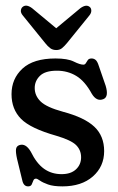

<svg xmlns="http://www.w3.org/2000/svg" viewBox="-20 -652 420 683"><path d="M199 -32.5Q232 -32.5 250.2 -49.5Q268.5 -66.5 268.5 -92.5Q268.5 -118 250.8 -135.8Q233 -153.5 180.5 -169Q88.5 -195 54.8 -229.2Q21 -263.5 21 -317Q21 -372 60 -408Q99 -444 177.5 -444Q220.5 -444 242.5 -433Q264.5 -422 276.5 -422Q282.5 -422 285.5 -427.5Q288.5 -433 292.5 -438.5Q296.5 -444 306 -444Q314 -444 320.2 -438.8Q326.5 -433.5 331.5 -417.5L356 -346.5Q367.5 -307.5 348 -299.5Q324 -289.5 306.5 -318.5Q282 -363.5 251.2 -382Q220.5 -400.5 182.5 -400.5Q140.5 -400.5 122 -382.2Q103.5 -364 103.5 -339Q103.5 -311.5 124.5 -291Q145.5 -270.5 204 -254.5Q281 -234 315.8 -201Q350.5 -168 350.5 -114.5Q350.5 -59.5 310.2 -24.2Q270 11 202 11Q169.5 11 150.8 4.2Q132 -2.5 122.2 -9.5Q112.5 -16.5 108 -16.5Q101 -16.5 98.5 -9.5Q96 -2.5 92.8 4.2Q89.5 11 80 11Q63.5 11 59 -11.5L40.5 -87.5Q35.5 -110.5 37 -121.5Q38.5 -132.5 49.5 -136Q71.5 -143 89.5 -112.5Q110 -70.5 136.8 -51.5Q163.5 -32.5 199 -32.5ZM218.5 -499Q209 -487.5 200.8 -480.8Q192.5 -474 180.5 -474Q167.5 -474 158.8 -480.5Q150 -487 140.5 -499L61.5 -596.5Q53.5 -606 54.2 -614.2Q55 -622.5 60 -627Q73 -638.5 94 -623L180 -551.5L266 -623Q287 -638 299.5 -627Q304.5 -623 304.8 -614.2Q305 -605.5 297.5 -596.5Z"/></svg>

Font: Fraunces 144pt SuperSoft
Style: Regular
Weight: 400
Version: Version 1.000;[b76b70a41]